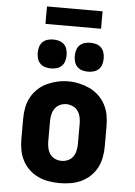

<svg xmlns="http://www.w3.org/2000/svg" viewBox="-61 -978 723 1032"><g transform="rotate(5 300.0 -462.0)"><path d="M300 8Q270 8 240.5 3Q211 -2 184 -14.5Q157 -27 135 -48Q113 -69 99.5 -95Q86 -121 80.5 -150.5Q75 -180 75 -210V-320Q75 -350 80.5 -379.5Q86 -409 100 -435Q114 -461 136 -482Q158 -503 185 -515.5Q212 -528 241 -534.5Q270 -541 300 -541Q330 -541 359 -534.5Q388 -528 415 -515.5Q442 -503 464 -482Q486 -461 500 -435Q514 -409 519.5 -379.5Q525 -350 525 -320V-210Q525 -180 519.5 -150.5Q514 -121 500.5 -95Q487 -69 465 -48Q443 -27 416 -14.5Q389 -2 359.5 3Q330 8 300 8ZM300 -112Q318 -112 335 -119.5Q352 -127 362 -141.5Q372 -156 376 -174Q380 -192 380 -210V-320Q380 -338 376 -356Q372 -374 361.5 -388.5Q351 -403 334 -410.5Q317 -418 299 -418Q281 -418 264.5 -410Q248 -402 238 -387.5Q228 -373 224 -355.5Q220 -338 220 -320V-210Q220 -192 224 -174Q228 -156 238 -141.5Q248 -127 265 -119.5Q282 -112 300 -112ZM400 -602Q384 -602 368.5 -606.5Q353 -611 342 -622Q331 -633 326.5 -648.5Q322 -664 322 -680Q322 -696 326.5 -711.5Q331 -727 342 -738Q353 -749 368.5 -753.5Q384 -758 400 -758Q416 -758 431.5 -753.5Q447 -749 458 -738Q469 -727 473.5 -711.5Q478 -696 478 -680Q478 -664 473.5 -648.5Q469 -633 458 -622Q447 -611 431.5 -606.5Q416 -602 400 -602ZM200 -602Q184 -602 168.5 -606.5Q153 -611 142 -622Q131 -633 126.5 -648.5Q122 -664 122 -680Q122 -696 126.5 -711.5Q131 -727 142 -738Q153 -749 168.5 -753.5Q184 -758 200 -758Q216 -758 231.5 -753.5Q247 -749 258 -738Q269 -727 273.5 -711.5Q278 -696 278 -680Q278 -664 273.5 -648.5Q269 -633 258 -622Q247 -611 231.5 -606.5Q216 -602 200 -602ZM450 -838H150V-932H450Z"/></g></svg>

Font: Iosevka Slab Heavy Extended
Style: Regular
Weight: 900
Width: 7
Monospace: yes
Designer: Belleve Invis
Foundry: Belleve Invis
Version: Version 11.1.0; ttfautohint (v1.8.3)